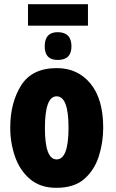

<svg xmlns="http://www.w3.org/2000/svg" viewBox="-20 -889 557 919"><path d="M114 -869V-766H401V-869ZM194 -667Q194 -602 256 -602Q322 -602 322 -667Q322 -735 256 -735Q194 -735 194 -667ZM252 -563Q133 -563 81 -480Q29 -397 29 -278Q29 -205 52 -139Q75 -73 124 -31.5Q173 10 250 10Q335 10 383.5 -32.5Q432 -75 453 -141Q474 -207 474 -278Q474 -415 413 -489Q352 -563 252 -563ZM251 -428Q308 -428 308 -278Q308 -126 251 -126Q195 -126 195 -276Q195 -428 251 -428Z"/></svg>

Font: Noto Sans Display Condensed Black
Style: Regular
Weight: 900
Width: 3
Designer: Monotype Design team
Foundry: Monotype Imaging Inc.
Version: 1.000